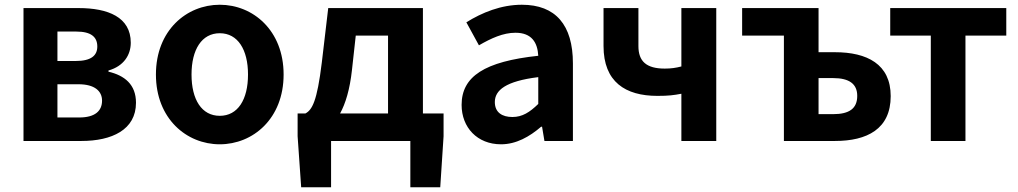

<svg xmlns="http://www.w3.org/2000/svg" viewBox="-20 -594 4289 809"><path d="M79 0H323C451 0 553 -47 553 -161C553 -238 505 -276 437 -292V-297C501 -315 531 -362 531 -414C531 -522 435 -560 311 -560H79ZM222 -337V-461H302C364 -461 390 -438 390 -398C390 -360 364 -337 299 -337ZM222 -99V-239H311C379 -239 410 -210 410 -170C410 -127 381 -99 314 -99Z M906 14C1046 14 1175 -94 1175 -280C1175 -466 1046 -574 906 -574C766 -574 637 -466 637 -280C637 -94 766 14 906 14ZM906 -106C830 -106 787 -174 787 -280C787 -385 830 -454 906 -454C982 -454 1025 -385 1025 -280C1025 -174 982 -106 906 -106Z M1463 -299 1479 -444H1615V-116H1413C1436 -158 1454 -217 1463 -299ZM1375 0H1709V195H1835L1849 -20V-116H1762V-560H1363L1336 -331C1316 -166 1295 -131 1267 -116H1234V-20L1249 195H1375Z M2091 14C2155 14 2211 -18 2260 -60H2264L2274 0H2394V-327C2394 -489 2321 -574 2179 -574C2091 -574 2011 -541 1945 -500L1998 -403C2050 -433 2100 -456 2152 -456C2221 -456 2245 -414 2248 -359C2022 -335 1925 -272 1925 -152C1925 -57 1991 14 2091 14ZM2139 -101C2096 -101 2065 -120 2065 -164C2065 -214 2111 -252 2248 -269V-156C2212 -121 2181 -101 2139 -101Z M2851 0H2998V-560H2851V-314C2828 -308 2808 -305 2781 -305C2703 -305 2670 -336 2670 -400V-560H2523V-400C2523 -249 2615 -190 2750 -190C2798 -190 2819 -193 2851 -199Z M3283 0H3498C3633 0 3733 -50 3733 -189C3733 -324 3633 -374 3498 -374H3429V-560H3107V-444H3283ZM3429 -113V-265H3490C3559 -265 3592 -240 3592 -190C3592 -137 3559 -113 3490 -113Z M3902 0H4048V-444H4220V-560H3731V-444H3902Z"/></svg>

Font: Source Han Sans CN
Style: Bold
Weight: 700
Designer: Ryoko NISHIZUKA 西塚涼子 (kana, bopomofo & ideographs); Paul D. Hunt (Latin, Greek & Cyrillic); Sandoll Communications 산돌커뮤니
Foundry: Adobe
Version: Version 2.001;hotconv 1.0.107;makeotfexe 2.5.65593